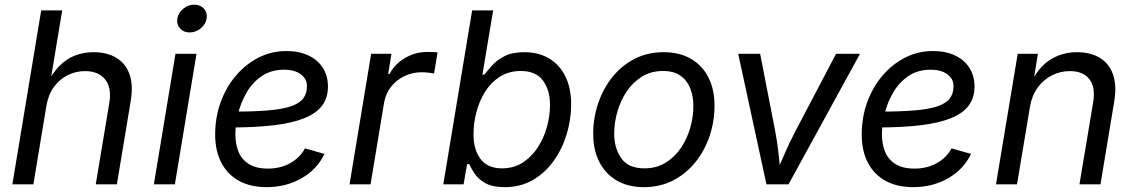

<svg xmlns="http://www.w3.org/2000/svg" viewBox="-20 -771 4745 803"><path d="M173.8 -327.1 119.6 0H31.7L152.3 -727.5H240.2L188 -413.6H172.9Q198.2 -464.8 228.8 -495.4Q259.3 -525.9 294.9 -539.3Q330.6 -552.7 371.1 -552.7Q426.3 -552.7 465.3 -530Q504.4 -507.3 521.2 -461.7Q538.1 -416 526.4 -346.7L468.8 0H380.4L437 -339.4Q447.8 -403.3 419.9 -438.5Q392.1 -473.6 335.4 -473.6Q296.9 -473.6 262.9 -456.5Q229 -439.5 205.3 -407Q181.6 -374.5 173.8 -327.1Z M623.5 0 713.9 -545.9H801.8L711.4 0ZM772.9 -635.3Q748 -635.3 732.9 -652.3Q717.8 -669.4 721.7 -693.4Q725.6 -717.8 746.6 -734.6Q767.6 -751.5 792.5 -751.5Q817.9 -751.5 833 -734.6Q848.1 -717.8 844.2 -693.4Q840.3 -669.4 819.3 -652.3Q798.3 -635.3 772.9 -635.3Z M1095.2 11.7Q1027.8 11.7 979.7 -14.6Q931.6 -41 905.8 -90.3Q879.9 -139.6 879.9 -208.5Q879.9 -280.3 902.8 -343.5Q925.8 -406.7 966.8 -454.8Q1007.8 -502.9 1061.8 -530.3Q1115.7 -557.6 1177.7 -557.6Q1230.5 -557.6 1269.5 -539.3Q1308.6 -521 1330.1 -487.5Q1351.6 -454.1 1351.6 -408.7Q1351.6 -362.8 1327.9 -330.3Q1304.2 -297.9 1254.4 -277.3Q1204.6 -256.8 1126.7 -247.3Q1048.8 -237.8 940.9 -237.8L952.6 -304.2Q1042 -304.2 1102.1 -309.3Q1162.1 -314.5 1197.5 -326.7Q1232.9 -338.9 1248.3 -359.4Q1263.7 -379.9 1263.7 -410.6Q1263.7 -441.9 1237.5 -460.7Q1211.4 -479.5 1168.9 -479.5Q1113.8 -479.5 1075 -452.9Q1036.1 -426.3 1011.7 -384.5Q987.3 -342.8 975.8 -296.1Q964.4 -249.5 964.4 -209Q964.4 -168.9 977.5 -136.5Q990.7 -104 1020.8 -85Q1050.8 -65.9 1100.6 -65.9Q1152.8 -65.9 1193.6 -88.6Q1234.4 -111.3 1255.4 -150.4L1336.9 -127.4Q1306.6 -63 1241.5 -25.6Q1176.3 11.7 1095.2 11.7Z M1441.9 0 1532.2 -545.9H1617.2L1603.5 -461.9H1609.4Q1630.9 -503.4 1674.1 -528.6Q1717.3 -553.7 1766.1 -553.7Q1775.9 -553.7 1789.1 -553.2Q1802.2 -552.7 1810.1 -552.2L1795.4 -463.9Q1789.6 -464.8 1774.7 -466.8Q1759.8 -468.8 1743.7 -468.8Q1704.6 -468.8 1670.9 -452.4Q1637.2 -436 1615 -407.5Q1592.8 -378.9 1586.4 -341.8L1529.8 0Z M2091.3 11.7Q2038.6 11.7 2008.8 -5.6Q1979 -22.9 1964.4 -45.7Q1949.7 -68.4 1942.4 -84.5H1933.6L1918.9 0H1834L1954.6 -727.5H2042.5L1997.6 -458.5H2004.9Q2017.6 -474.1 2037.1 -496.3Q2056.6 -518.6 2089.1 -535.6Q2121.6 -552.7 2172.9 -552.7Q2232.9 -552.7 2276.9 -526.4Q2320.8 -500 2344.7 -451.2Q2368.7 -402.3 2368.7 -334.5Q2368.7 -271 2349.9 -209.2Q2331.1 -147.5 2295.4 -97.7Q2259.8 -47.9 2208.3 -18.1Q2156.7 11.7 2091.3 11.7ZM2079.6 -66.9Q2128.4 -66.9 2165.8 -90.8Q2203.1 -114.7 2228.8 -154.1Q2254.4 -193.4 2267.3 -240Q2280.3 -286.6 2280.3 -332Q2280.3 -394.5 2250.7 -434.3Q2221.2 -474.1 2158.2 -474.1Q2108.9 -474.1 2071.8 -450.9Q2034.7 -427.7 2010 -389.2Q1985.4 -350.6 1972.9 -303.7Q1960.4 -256.8 1960.4 -209.5Q1960.4 -144.5 1990.2 -105.7Q2020 -66.9 2079.6 -66.9Z M2672.9 11.7Q2606.9 11.7 2559.6 -15.9Q2512.2 -43.5 2486.6 -93.8Q2460.9 -144 2460.9 -211.4Q2460.9 -276.4 2481.2 -337.4Q2501.5 -398.4 2539.8 -447Q2578.1 -495.6 2632.6 -524.2Q2687 -552.7 2755.4 -552.7Q2821.3 -552.7 2869.1 -525.4Q2917 -498 2942.6 -447.8Q2968.3 -397.5 2968.3 -329.1Q2968.3 -263.2 2947.8 -202.1Q2927.2 -141.1 2888.4 -92.8Q2849.6 -44.4 2795.2 -16.4Q2740.7 11.7 2672.9 11.7ZM2674.8 -66.9Q2725.1 -66.9 2763.4 -90.3Q2801.8 -113.8 2827.6 -152.1Q2853.5 -190.4 2866.7 -236.3Q2879.9 -282.2 2879.9 -327.1Q2879.9 -368.7 2866.7 -401.9Q2853.5 -435.1 2825.7 -454.6Q2797.9 -474.1 2752.9 -474.1Q2703.1 -474.1 2665 -450.7Q2627 -427.2 2601.1 -388.7Q2575.2 -350.1 2562 -304Q2548.8 -257.8 2548.8 -212.4Q2548.8 -150.9 2578.6 -108.9Q2608.4 -66.9 2674.8 -66.9Z M3185.5 0 3067.4 -545.9H3159.2L3222.2 -222.2Q3231.9 -171.9 3236.8 -121.8Q3241.7 -71.8 3248 -24.9H3215.8Q3237.8 -71.8 3258.8 -121.6Q3279.8 -171.4 3306.6 -222.2L3476.6 -545.9H3576.7L3277.8 0Z M3799.3 11.7Q3731.9 11.7 3683.8 -14.6Q3635.7 -41 3609.9 -90.3Q3584 -139.6 3584 -208.5Q3584 -280.3 3606.9 -343.5Q3629.9 -406.7 3670.9 -454.8Q3711.9 -502.9 3765.9 -530.3Q3819.8 -557.6 3881.8 -557.6Q3934.6 -557.6 3973.6 -539.3Q4012.7 -521 4034.2 -487.5Q4055.7 -454.1 4055.7 -408.7Q4055.7 -362.8 4032 -330.3Q4008.3 -297.9 3958.5 -277.3Q3908.7 -256.8 3830.8 -247.3Q3752.9 -237.8 3645 -237.8L3656.7 -304.2Q3746.1 -304.2 3806.2 -309.3Q3866.2 -314.5 3901.6 -326.7Q3937 -338.9 3952.4 -359.4Q3967.8 -379.9 3967.8 -410.6Q3967.8 -441.9 3941.7 -460.7Q3915.5 -479.5 3873 -479.5Q3817.9 -479.5 3779.1 -452.9Q3740.2 -426.3 3715.8 -384.5Q3691.4 -342.8 3679.9 -296.1Q3668.5 -249.5 3668.5 -209Q3668.5 -168.9 3681.6 -136.5Q3694.8 -104 3724.9 -85Q3754.9 -65.9 3804.7 -65.9Q3856.9 -65.9 3897.7 -88.6Q3938.5 -111.3 3959.5 -150.4L4041 -127.4Q4010.7 -63 3945.6 -25.6Q3880.4 11.7 3799.3 11.7Z M4287.6 -324.2 4233.4 0H4145.5L4236.3 -545.9H4320.8L4299.3 -413.6L4286.6 -416.5Q4323.2 -490.7 4373 -521.7Q4422.9 -552.7 4483.9 -552.7Q4540.5 -552.7 4579.6 -529.3Q4618.7 -505.9 4635 -459.5Q4651.4 -413.1 4639.6 -343.8L4582.5 0H4494.6L4551.8 -342.3Q4562.5 -406.2 4536.1 -439.9Q4509.8 -473.6 4454.6 -473.6Q4414.6 -473.6 4379.4 -455.8Q4344.2 -438 4319.8 -404.5Q4295.4 -371.1 4287.6 -324.2Z"/></svg>

Font: Inter
Style: Italic
Weight: 400
Italic angle: -9.3988°
Designer: Rasmus Andersson
Foundry: rsms
Version: Version 4.001;git-66647c0bb